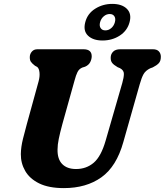

<svg xmlns="http://www.w3.org/2000/svg" viewBox="-20 -953 846 986"><path d="M523 -232.5 608 -527Q616 -555 616.2 -573.5Q616.5 -592 596 -603L584 -608Q563.5 -620 555.8 -630.2Q548 -640.5 548.5 -657Q548.5 -675 560.8 -687.5Q573 -700 597.5 -700H765.5Q786 -700 796 -689Q806 -678 806 -661.5Q806 -639.5 795.2 -628.2Q784.5 -617 764.5 -607L751 -602Q727.5 -590.5 717.2 -572.2Q707 -554 697.5 -520L613.5 -224Q578.5 -98 500.8 -42.5Q423 13 308 13Q230.5 13 181.5 -11Q132.5 -35 109.5 -75Q86.5 -115 87 -162Q87.5 -198 98 -240.2Q108.5 -282.5 118 -316.5L178 -534.5Q185 -559.5 182.8 -581Q180.5 -602.5 170.5 -609.5L159.5 -615.5Q144.5 -627 138.5 -636Q132.5 -645 133 -661Q133.5 -676.5 143.8 -688.2Q154 -700 172 -700H409Q451.5 -700 451 -663Q450.5 -647.5 442.8 -633Q435 -618.5 417 -610.5L402.5 -606Q386 -599 378 -583Q370 -567 362.5 -538.5L300.5 -316.5Q288 -270.5 281.8 -240Q275.5 -209.5 275.5 -185.5Q274.5 -136 299.5 -110.5Q324.5 -85 370.5 -85Q423.5 -85 461.5 -117.5Q499.5 -150 523 -232.5ZM506.5 -745Q458 -745 432 -769.8Q406 -794.5 418 -839.5Q429.5 -883.5 468.8 -908.2Q508 -933 556.5 -933Q606 -933 631.5 -907.8Q657 -882.5 645.5 -839.5Q634 -795.5 595 -770.2Q556 -745 506.5 -745ZM543.5 -881Q526.5 -881 512.8 -869.2Q499 -857.5 494 -839Q489 -820.5 496.8 -808.8Q504.5 -797 521 -797Q538 -797 551.5 -808.8Q565 -820.5 570 -839Q575 -857.5 567.5 -869.2Q560 -881 543.5 -881Z"/></svg>

Font: Fraunces 72pt S100
Style: Bold Italic
Weight: 700
Italic angle: -16°
Version: Version 1.000; ttfautohint (v1.8.3)